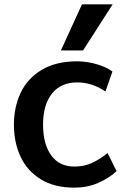

<svg xmlns="http://www.w3.org/2000/svg" viewBox="-20 -848 577 883"><path d="M44 0ZM44 -275Q44 -355 75 -421Q106 -487 171.5 -526.5Q237 -566 335 -566Q379 -566 424 -553Q469 -540 497 -519L465 -427Q404 -469 335 -469Q260 -469 219 -417.5Q178 -366 178 -276Q178 -185 215.5 -133.5Q253 -82 322 -82Q366 -82 401.5 -98Q437 -114 475 -144L516 -61Q481 -28 431 -6.5Q381 15 322 15Q230 15 167.5 -23.5Q105 -62 74.5 -127.5Q44 -193 44 -275ZM357 -828H498L362 -616H260Z"/></svg>

Font: MartelSansBold
Style: Bold
Weight: 700
Designer: Dan Reynolds and Mathieu Réguer
Foundry: Dan Reynolds and Mathieu Réguer
Version: Version 1.002; ttfautohint (v1.1) -l 5 -r 5 -G 72 -x 0 -D la